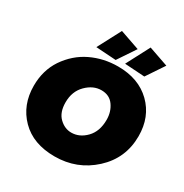

<svg xmlns="http://www.w3.org/2000/svg" viewBox="-210 -1097 1227 1279"><g transform="rotate(30 403.0 -458.0)"><path d="M419.5 -744 265.5 -754 359.5 -932.5 510.5 -880ZM640 -744 486.5 -754 580 -932.5 731 -880ZM387.5 16Q222.5 16 127.8 -80Q33 -176 33 -323.5Q33 -441.5 92.5 -531Q156 -624 251.2 -669.5Q346.5 -715 456.5 -715Q615 -715 710.5 -621.8Q806 -528.5 806 -380.5Q806 -210.5 682.5 -97.2Q559 16 387.5 16ZM404.5 -177Q467.5 -177 517.2 -228.2Q567 -279.5 567 -368.5Q567 -430.5 534.2 -476.5Q501.5 -522.5 439.5 -522.5Q376.5 -522.5 324 -470Q271.5 -417.5 271.5 -333.5Q271.5 -256.5 312.5 -216.8Q353.5 -177 404.5 -177Z"/></g></svg>

Font: Argentum Sans Black
Style: Italic
Weight: 900
Italic angle: -11°
Designer: Julieta Ulanovsky (font), Cristiano Sobral (main changes and remaster)
Foundry: Julieta Ulanovsky (font), Cristiano Sobral (main changes and remaster)
Version: Version 2.007;June 15, 2022;FontCreator 14.0.0.2814 64-bit; 